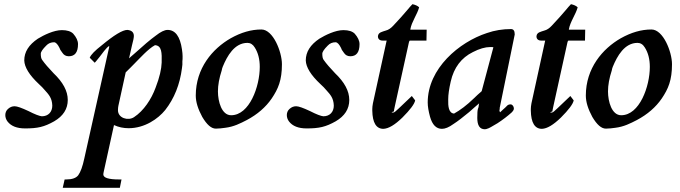

<svg xmlns="http://www.w3.org/2000/svg" viewBox="-20 -587 3251 918"><path d="M180 -31C169 -32 147 -40 116 -56C84 -71 62 -79 50 -79C38 -79 28 -75 18 -66C1 -51 2 -24 16 -6C33 16 61 27 100 27C160 27 191 20 239 -7C282 -32 304 -66 304 -109C304 -152 281 -194 236 -237C212 -262 194 -283 182 -300C177 -306 175 -316 175 -330C175 -339 184 -352 201 -369C211 -380 224 -385 239 -385C248 -384 256 -375 265 -357C268 -347 271 -346 278 -335C285 -324 295 -318 309 -318C338 -318 353 -337 353 -376C353 -392 345 -409 330 -426C319 -437 301 -443 276 -443C237 -443 189 -419 161 -402C118 -373 96 -339 96 -298C97 -266 120 -228 166 -185C177 -175 187 -165 196 -154C213 -135 229 -118 230 -82C230 -52 211 -31 180 -31Z M589 -444C566 -444 525 -419 466 -370C434 -345 415 -326 409 -311L433 -287L440 -295C446 -303 452 -310 457 -316C465 -326 490 -362 502 -367V-362L383 171C375 209 365 236 354 251C344 264 325 271 297 271H289L280 311H553L561 271H549C499 271 474 263 474 247C474 243 475 239 476 234L525 11C547 21 570 26 595 26C672 26 736 -19 770 -61C813 -116 840 -183 850 -261C851 -266 851 -272 852 -278V-294C853 -300 853 -308 853 -318C853 -327 852 -338 850 -351C841 -413 818 -444 781 -444C767 -444 748 -435 724 -416C699 -398 665 -369 622 -330C610 -319 606 -317 597 -308L611 -370C617 -392 620 -407 620 -415C620 -432 610 -442 589 -444ZM544 -60C544 -69 545 -76 546 -81L581 -241C596 -256 611 -270 624 -284C648 -308 689 -354 721 -371C754 -369 754 -334 753 -288C752 -257 743 -217 724 -168C704 -113 667 -57 621 -27C593 -8 544 -22 544 -60Z M1230 -446C1181 -446 1133 -432 1083 -404C996 -354 916 -261 916 -130C916 -99 927 -65 947 -28C969 9 990 28 1012 28C1027 28 1042 26 1057 24C1098 19 1129 3 1160 -13C1211 -40 1251 -75 1279 -116C1310 -162 1328 -203 1328 -280C1328 -339 1286 -446 1230 -446ZM1085 -36C1040 -36 1022 -101 1022 -150C1022 -180 1028 -213 1040 -250C1041 -257 1043 -263 1045 -268C1066 -319 1101 -382 1163 -382C1177 -382 1189 -375 1198 -360C1214 -335 1222 -304 1222 -267C1222 -174 1173 -36 1085 -36Z M1526 -31C1515 -32 1493 -40 1462 -56C1430 -71 1408 -79 1396 -79C1384 -79 1374 -75 1364 -66C1347 -51 1348 -24 1362 -6C1379 16 1407 27 1446 27C1506 27 1537 20 1585 -7C1628 -32 1650 -66 1650 -109C1650 -152 1627 -194 1582 -237C1558 -262 1540 -283 1528 -300C1523 -306 1521 -316 1521 -330C1521 -339 1530 -352 1547 -369C1557 -380 1570 -385 1585 -385C1594 -384 1602 -375 1611 -357C1614 -347 1617 -346 1624 -335C1631 -324 1641 -318 1655 -318C1684 -318 1699 -337 1699 -376C1699 -392 1691 -409 1676 -426C1665 -437 1647 -443 1622 -443C1583 -443 1535 -419 1507 -402C1464 -373 1442 -339 1442 -298C1443 -266 1466 -228 1512 -185C1523 -175 1533 -165 1542 -154C1559 -135 1575 -118 1576 -82C1576 -52 1557 -31 1526 -31Z M1809 -393H1829L1828 -390L1763 -93C1761 -82 1760 -73 1760 -66V-58C1761 0 1779 29 1813 29C1838 28 1868 10 1904 -25C1941 -62 1962 -90 1965 -107L1949 -128L1887 -69C1874 -56 1865 -49 1861 -49C1857 -49 1854 -49 1853 -50V-51L1863 -54C1864 -59 1865 -68 1868 -80L1935 -384C1936 -390 1938 -393 1941 -393H2019L2020 -445H1942V-447C1948 -483 1975 -518 1984 -552C1977 -559 1966 -564 1952 -567C1947 -562 1937 -551 1923 -534C1909 -517 1888 -494 1860 -464C1849 -452 1837 -444 1825 -441C1808 -435 1788 -433 1787 -413C1787 -401 1795 -393 1809 -393Z M2421 -88C2413 -88 2407 -85 2403 -80L2395 -72C2391 -69 2383 -61 2371 -50C2368 -55 2367 -60 2369 -64C2369 -68 2370 -70 2369 -70L2441 -422V-423C2441 -440 2435 -448 2423 -448C2384 -448 2345 -442 2308 -429C2176 -386 2025 -260 2025 -97C2025 -78 2029 -55 2036 -29C2047 10 2066 29 2093 29C2108 29 2126 22 2148 6C2170 -8 2195 -28 2223 -51C2243 -68 2256 -81 2271 -93C2270 -91 2270 -88 2269 -83C2269 -76 2268 -75 2265 -66C2263 -60 2262 -46 2262 -23C2262 13 2274 31 2298 31C2302 31 2307 30 2311 28C2317 27 2332 18 2359 2C2385 -15 2407 -32 2426 -49C2433 -56 2437 -62 2437 -68C2437 -78 2430 -88 2421 -88ZM2339 -361 2283 -151C2268 -138 2256 -127 2246 -117C2212 -84 2180 -60 2151 -44C2125 -46 2122 -79 2123 -112C2123 -134 2127 -162 2135 -197C2150 -264 2186 -311 2241 -338C2272 -354 2300 -362 2323 -362C2332 -362 2337 -362 2339 -361Z M2567 -393H2587L2586 -390L2521 -93C2519 -82 2518 -73 2518 -66V-58C2519 0 2537 29 2571 29C2596 28 2626 10 2662 -25C2699 -62 2720 -90 2723 -107L2707 -128L2645 -69C2632 -56 2623 -49 2619 -49C2615 -49 2612 -49 2611 -50V-51L2621 -54C2622 -59 2623 -68 2626 -80L2693 -384C2694 -390 2696 -393 2699 -393H2777L2778 -445H2700V-447C2706 -483 2733 -518 2742 -552C2735 -559 2724 -564 2710 -567C2705 -562 2695 -551 2681 -534C2667 -517 2646 -494 2618 -464C2607 -452 2595 -444 2583 -441C2566 -435 2546 -433 2545 -413C2545 -401 2553 -393 2567 -393Z M3095 -446C3046 -446 2998 -432 2948 -404C2861 -354 2781 -261 2781 -130C2781 -99 2792 -65 2812 -28C2834 9 2855 28 2877 28C2892 28 2907 26 2922 24C2963 19 2994 3 3025 -13C3076 -40 3116 -75 3144 -116C3175 -162 3193 -203 3193 -280C3193 -339 3151 -446 3095 -446ZM2950 -36C2905 -36 2887 -101 2887 -150C2887 -180 2893 -213 2905 -250C2906 -257 2908 -263 2910 -268C2931 -319 2966 -382 3028 -382C3042 -382 3054 -375 3063 -360C3079 -335 3087 -304 3087 -267C3087 -174 3038 -36 2950 -36Z"/></svg>

Font: fbb
Style: Bold Italic
Weight: 700
Italic angle: -12°
Designer: David J. Perry, Michael Sharpe
Version: Version 0.991